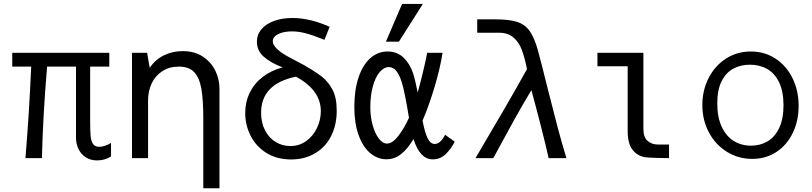

<svg xmlns="http://www.w3.org/2000/svg" viewBox="-20 -826 4240 1003"><path d="M377 -108V-478H226Q204 -216 199 0H113Q123.5 -130.5 130.2 -237.2Q137 -344 143 -478H44V-550H551V-478H451V-197Q451 -144 453.2 -117.2Q455.5 -90.5 465.5 -74.8Q475.5 -59 498 -59Q524.5 -59 560 -79V-9Q528 12 487 12Q453 12 428 -4.2Q403 -20.5 390 -47.8Q377 -75 377 -108Z M915 -478Q864 -478 827.5 -454Q791 -430 772.2 -389.8Q753.5 -349.5 753.5 -302V0H669.5V-151V-288V-550H748.5L762 -472Q791.5 -515 836.2 -537Q881 -559 934.5 -559Q996.5 -559 1039.8 -530.2Q1083 -501.5 1104.8 -456.8Q1126.5 -412 1126.5 -364V157.5H1042V-206Q1042 -304 1032 -361.8Q1022 -419.5 994.8 -448.8Q967.5 -478 915 -478Z M1261 -236Q1261 -293.5 1284.8 -342Q1308.5 -390.5 1352.8 -424.5Q1397 -458.5 1456.5 -474Q1394 -497.5 1358 -529.5Q1322 -561.5 1322 -608Q1322 -645.5 1346 -673.5Q1370 -701.5 1412.2 -716.8Q1454.5 -732 1507.5 -732Q1599 -732 1702 -686L1675 -618Q1613 -643 1575.8 -652.5Q1538.5 -662 1506.5 -662Q1475.5 -662 1452.5 -655.2Q1429.5 -648.5 1417.2 -637Q1405 -625.5 1405 -611Q1405 -592 1424.8 -572.8Q1444.5 -553.5 1472 -537.5Q1499.5 -521.5 1540 -501Q1570.5 -485.5 1605.5 -463.8Q1640.5 -442 1661.5 -425.5Q1694 -400 1716.5 -358.5Q1739 -317 1739 -247.5Q1739 -172 1709.2 -114.2Q1679.5 -56.5 1625.2 -24.8Q1571 7 1500.5 7Q1426.5 7 1372.2 -26.8Q1318 -60.5 1289.5 -116.2Q1261 -172 1261 -236ZM1656 -245Q1656 -355.5 1526 -425.5Q1344 -388 1344 -237Q1344 -184 1364.8 -144.5Q1385.5 -105 1420.5 -84Q1455.5 -63 1496.5 -63Q1543.5 -63 1580 -89.5Q1616.5 -116 1636.2 -158Q1656 -200 1656 -245Z M1831 -267.5Q1831 -356 1853 -421.5Q1875 -487 1914.2 -522Q1953.5 -557 2004.5 -557Q2054 -557 2087 -526Q2120 -495 2137.5 -444.5Q2148.5 -411.5 2162 -342.5Q2177 -396.5 2191.2 -456.2Q2205.5 -516 2211.5 -550H2292Q2278.5 -465.5 2249.2 -368.5Q2220 -271.5 2187.5 -196Q2199 -134 2213.8 -104Q2228.5 -74 2251 -74Q2266.5 -74 2280.2 -86.8Q2294 -99.5 2305 -122L2355.5 -86Q2336.5 -48 2308.2 -20.8Q2280 6.5 2240 6.5Q2174 6.5 2140 -99.5Q2110.5 -49.5 2076.2 -21.8Q2042 6 1998 6Q1952.5 6 1914.2 -26Q1876 -58 1853.5 -119.8Q1831 -181.5 1831 -267.5ZM1996 -608.5 2080.5 -805.5H2189L2064 -608.5ZM2002 -76Q2029.5 -76 2059.8 -114.5Q2090 -153 2116.5 -210.5Q2106.5 -273 2096.2 -324.2Q2086 -375.5 2078.5 -397.5Q2066 -436 2050 -455.8Q2034 -475.5 2011.5 -475.5Q1985.5 -475.5 1963.2 -449.2Q1941 -423 1927.8 -375.2Q1914.5 -327.5 1914.5 -265.5Q1914.5 -218 1926.2 -174.2Q1938 -130.5 1958.2 -103.2Q1978.5 -76 2002 -76Z M2733 -465Q2721 -525.5 2706 -565.5Q2691 -605.5 2662.2 -630.2Q2633.5 -655 2587 -655H2473V-725H2566Q2639.5 -725 2680.5 -712Q2721.5 -699 2746.2 -665Q2771 -631 2790 -563Q2810 -489.5 2838.5 -373.5Q2873 -237 2892.8 -162Q2912.5 -87 2939 0H2846Q2832 -64 2805.5 -167.5Q2779 -271 2756 -355Q2709 -277 2665.5 -198.8Q2622 -120.5 2557 0H2464Q2562 -166 2616.2 -259.5Q2670.5 -353 2733 -465Z M3259 -142V-480H3101V-550H3341V-154Q3341 -108.5 3363.2 -89.8Q3385.5 -71 3416 -71H3475V0Q3448 0 3405.8 -1.2Q3363.5 -2.5 3348 -5Q3308 -12.5 3283.5 -44.5Q3259 -76.5 3259 -142Z M3649 -277.5Q3649 -354 3681.8 -418.2Q3714.5 -482.5 3772.2 -519.8Q3830 -557 3902.5 -557Q3974.5 -557 4031.2 -519.8Q4088 -482.5 4120 -417.8Q4152 -353 4152 -273Q4152 -195.5 4121.8 -132.2Q4091.5 -69 4036.5 -32.5Q3981.5 4 3909.5 4Q3837 4 3777.2 -33Q3717.5 -70 3683.2 -134.5Q3649 -199 3649 -277.5ZM4073 -276.5Q4073 -348 4050.2 -395.5Q4027.5 -443 3988 -465.5Q3948.5 -488 3897.5 -488Q3850 -488 3811.8 -468Q3773.5 -448 3750.2 -402.8Q3727 -357.5 3727 -285.5Q3727 -214 3750 -164.2Q3773 -114.5 3813 -89.8Q3853 -65 3903.5 -65Q3950.5 -65 3988.8 -87Q4027 -109 4050 -156.5Q4073 -204 4073 -276.5Z"/></svg>

Font: JuliaMono
Style: Regular
Weight: 400
Monospace: yes
Designer: cormullion
Foundry: corm
Version: Version 0.055; ttfautohint (v1.8.4)